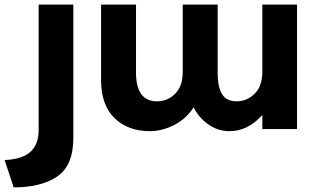

<svg xmlns="http://www.w3.org/2000/svg" viewBox="-50 -558 1379 830"><path d="M117 5V-538H267V39Q267 157 198 204.5Q129 252 9 252L-30 134Q48 130 82.5 97.5Q117 65 117 5Z M740 -538H891V-244Q891 -180 910.5 -150Q930 -120 973.5 -120Q1017 -120 1050.5 -152.5Q1084 -185 1084 -248V-538H1234V0H1084V-61Q1022 9 942 9Q891 9 849.5 -21Q808 -51 787 -94Q756 -45 703.5 -18Q651 9 598 9Q503 9 445 -47.5Q387 -104 387 -211V-538H538V-244Q538 -120 629 -120Q674 -120 707 -152.5Q740 -185 740 -248Z"/></svg>

Font: Montserrat_am3
Style: Bold
Weight: 700
Designer: Julieta Ulanovsky
Foundry: Julieta Ulanovsky. Armenina letters added by Vahan Hovhannisyan
Version: Version 2.001